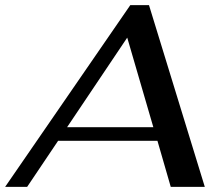

<svg xmlns="http://www.w3.org/2000/svg" viewBox="-53 -730 873 750"><path d="M562 -180H174L53 0H-33L456 -710H529L747 0H614ZM546 -233 444 -583 209 -233Z"/></svg>

Font: Fahkwang Medium
Style: Italic
Weight: 500
Italic angle: -10°
Version: Version 1.000; ttfautohint (v1.6)